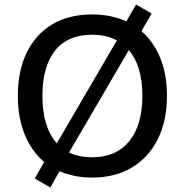

<svg xmlns="http://www.w3.org/2000/svg" viewBox="-20 -778 819 851"><path d="M59 -353Q59 -464 98.5 -545Q138 -626 211.5 -670Q285 -714 389 -714Q473 -714 540 -683L583 -758L652 -718L607 -640Q661 -593 690.5 -520.5Q720 -448 720 -354Q720 -243 679.5 -161.5Q639 -80 564.5 -35.5Q490 9 389 9Q309 9 244 -19L203 53L134 13L176 -60Q120 -107 89.5 -182Q59 -257 59 -353ZM168 -353Q168 -214 232 -143L498 -599Q452 -624 389 -624Q279 -624 223.5 -553Q168 -482 168 -353ZM611 -353Q611 -486 551 -556L286 -102Q330 -81 389 -81Q495 -81 553 -152.5Q611 -224 611 -353Z"/></svg>

Font: Mulish SemiBold
Style: Regular
Weight: 600
Designer: Vernon Adams
Foundry: Vernon Adams
Version: Version 3.603; ttfautohint (v1.8.3)